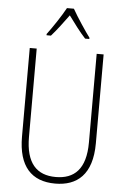

<svg xmlns="http://www.w3.org/2000/svg" viewBox="-62 -992 685 1046"><g transform="rotate(5 280.0 -469.0)"><path d="M299 -948H261C238 -905 191 -835 163 -798V-791H187C216 -823 253 -873 280 -910C308 -872 343 -824 374 -791H397V-798C375 -827 324 -903 299 -948ZM482 -228V-714H444V-229C444 -82 380 -26 280 -26C176 -26 116 -87 116 -231V-714H78V-229C78 -67 150 10 280 10C399 10 482 -56 482 -228Z"/></g></svg>

Font: Noto Sans Gujarati Condensed ExtraLight
Style: Regular
Weight: 200
Width: 3
Designer: Jelle Bosma - Monotype Design Team, Universal Thirst
Foundry: Monotype Imaging Inc.
Version: Version 2.106